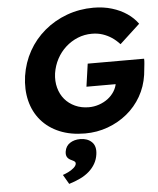

<svg xmlns="http://www.w3.org/2000/svg" viewBox="-64 -768 919 1116"><g transform="rotate(-5 395.5 -210.0)"><path d="M412 10Q328 10 263.5 -17Q199 -44 157 -93Q115 -142 98.5 -208.5Q82 -275 93 -353Q105 -431 141.5 -496.5Q178 -562 236 -611Q294 -660 367.5 -687Q441 -714 523 -714Q581 -714 630.5 -699Q680 -684 718 -658Q756 -632 780 -598L662 -489Q640 -513 616 -529Q592 -545 563.5 -554.5Q535 -564 501 -564Q457 -564 418 -548Q379 -532 347.5 -503.5Q316 -475 295.5 -436.5Q275 -398 268 -353Q262 -308 272.5 -269Q283 -230 307 -201.5Q331 -173 367 -156.5Q403 -140 447 -140Q478 -140 507 -150Q536 -160 558.5 -177Q581 -194 596 -217.5Q611 -241 615 -268L619 -294L636 -260H443L462 -393H791Q792 -382 790 -363Q788 -344 786 -326Q784 -308 783 -299Q773 -231 740.5 -174.5Q708 -118 658 -77Q608 -36 545 -13Q482 10 412 10ZM294 294 262 239Q277 234 294.5 225.5Q312 217 326 205Q340 193 342 181Q343 173 338.5 168.5Q334 164 321 158Q302 150 294.5 137.5Q287 125 290 105Q295 73 320 56.5Q345 40 380 40Q422 40 447.5 64.5Q473 89 466 137Q462 166 448 190.5Q434 215 412 234.5Q390 254 360 268.5Q330 283 294 294Z"/></g></svg>

Font: Lexend
Style: Bold Italic
Weight: 700
Italic angle: -8.13011°
Designer: Bonnie Shaver-Troup, Thomas Jockin
Foundry: Lexend
Version: Version 1.007